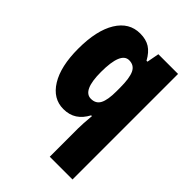

<svg xmlns="http://www.w3.org/2000/svg" viewBox="-230 -672 1020 1020"><g transform="rotate(45 280.0 -161.5)"><path d="M334 28Q334 11 335.5 -13.5Q337 -38 340 -71H334Q313 -31 281.5 -10.5Q250 10 206 10Q128 10 81.5 -65Q35 -140 35 -273Q35 -410 82 -486.5Q129 -563 211 -563Q255 -563 284.5 -544.5Q314 -526 337 -484H344L357 -553H505V240H334ZM271 -132Q308 -132 323.5 -162Q339 -192 339 -256V-283Q339 -355 323.5 -388Q308 -421 270 -421Q208 -421 208 -271Q208 -132 271 -132Z"/></g></svg>

Font: Noto Sans Myanmar UI Condensed Black
Style: Regular
Weight: 900
Width: 3
Designer: Monotype Design Team
Foundry: Monotype Imaging Inc.
Version: Version 2.103; ttfautohint (v1.8.4.7-5d5b)